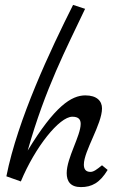

<svg xmlns="http://www.w3.org/2000/svg" viewBox="-20 -747 473 783"><path d="M396 -73C375 -56 362 -46 349 -46C329 -46 322 -58 322 -76C322 -131 396 -241 396 -305C396 -335 375 -358 328 -358C271 -358 203 -314 93 -133C165 -388 251 -550 327 -711L278 -727C186 -544 52 -260 6 -28L65 -7C123 -147 222 -271 275 -271C300 -271 309 -260 309 -242C309 -193 252 -103 252 -41C252 -8 267 16 310 16C354 16 387 -1 419 -54Z"/></svg>

Font: Marck Script
Style: Regular
Weight: 400
Designer: Denis Masharov, Marck Fogel
Foundry: Denis Masharov
Version: Version 1.002